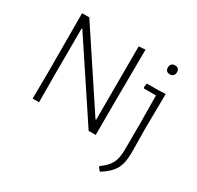

<svg xmlns="http://www.w3.org/2000/svg" viewBox="-176 -849 1274 1244"><g transform="rotate(30 461.0 -227.5)"><path d="M573 -182V0H520L154 -552H149L148 -205L149 0H101L103 -190L102 -639H156L521 -87H526L527 -636L576 -640ZM833 -455 830 -198 832 -16Q832 62 806.5 107Q781 152 715 193L695 169V162Q745 127 764.5 89.5Q784 52 784 -12L785 -195L783 -417H694L689 -423L693 -454H782L831 -457ZM826 -615Q826 -599 817 -589.5Q808 -580 792 -580Q776 -580 767.5 -588.5Q759 -597 759 -613Q759 -629 768 -638.5Q777 -648 793 -648Q809 -648 817.5 -639Q826 -630 826 -615Z"/></g></svg>

Font: Luna Sans Light
Style: Regular
Weight: 300
Designer: Juan Pablo del Peral
Foundry: Huerta Tipografica
Version: Version 2.001; ttfautohint (v1.5)